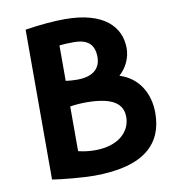

<svg xmlns="http://www.w3.org/2000/svg" viewBox="-77 -731 739 812"><g transform="rotate(-10 292.0 -325.0)"><path d="M84 -2.9C125 3.9 216.8 12.2 262.2 12.2C481 12.2 563 -74.7 563 -205.1C563 -285.6 524.4 -359.4 440.9 -385.7C474.1 -415.5 491.2 -456.1 491.2 -495.6C491.2 -586.9 422.4 -661.6 255.4 -661.6C208.5 -661.6 148.9 -656.7 84 -646.5ZM213.4 -403.8V-556.2C230 -558.1 251 -559.1 275.4 -559.1C335.9 -559.1 363.3 -533.2 363.3 -479C363.3 -449.7 349.6 -400.4 262.7 -400.4C246.6 -400.4 229 -401.4 213.4 -403.8ZM213.4 -102.1V-293.9C231.9 -296.9 255.4 -299.3 281.7 -299.3C402.8 -299.3 439 -262.2 439 -209C439 -145.5 384.8 -93.3 285.6 -93.3C260.7 -93.3 236.3 -96.2 213.4 -102.1Z"/></g></svg>

Font: HammersmithOne
Style: Regular
Weight: 400
Designer: Nicole Fally
Foundry: Nicole Fally
Version: Version 1.003